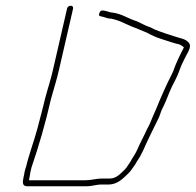

<svg xmlns="http://www.w3.org/2000/svg" viewBox="-20 -667 683 670"><path d="M214 -637 165 -424C157 -388 147 -360 137 -322C129 -287 119 -252 111 -220C99 -175 81 -128 71 -85C68 -78 67 -71 65 -64C65 -59 63 -53 62 -48C58 -30 58 -17 75 -17H273C281 -17 289 -17 296 -18C306 -19 320 -23 330 -23H358C390 -23 409 -44 428 -62C439 -73 441 -79 451 -92L458 -104C466 -115 474 -130 480 -143C497 -182 516 -219 535 -258L544 -283C555 -304 563 -324 572 -347C583 -374 597 -394 606 -421L613 -439C617 -447 621 -455 624 -462C633 -482 652 -504 638 -519C625 -533 608 -533 589 -540C564 -548 542 -555 520 -564L504 -572C487 -577 473 -586 457 -593C429 -601 405 -619 373 -623C364 -623 355 -628 347 -629C338 -631 332 -633 327 -622C324 -615 325 -611 332 -610C345 -608 353 -602 367 -602C384 -599 402 -592 416 -585C447 -570 479 -561 508 -545C529 -534 551 -529 577 -520L597 -514C605 -514 616 -507 620 -503C621 -502 621 -502 622 -502C610 -479 595 -449 586 -423C585 -418 582 -414 580 -409C561 -372 541 -327 525 -287L514 -262C508 -247 501 -230 493 -216C483 -193 469 -169 460 -147C454 -133 446 -121 439 -110C439 -109 437 -106 434 -101C425 -89 424 -84 415 -75C401 -62 387 -44 363 -44H335C316 -44 299 -38 278 -38H81L83 -48C84 -53 85 -59 86 -66L90 -83C116 -159 139 -238 158 -322C168 -359 178 -388 186 -424L235 -637C236 -643 233 -647 227 -647C221 -647 215 -643 214 -637Z"/></svg>

Font: Electronic
Style: ThnIt
Weight: 100
Version: Version 1.011